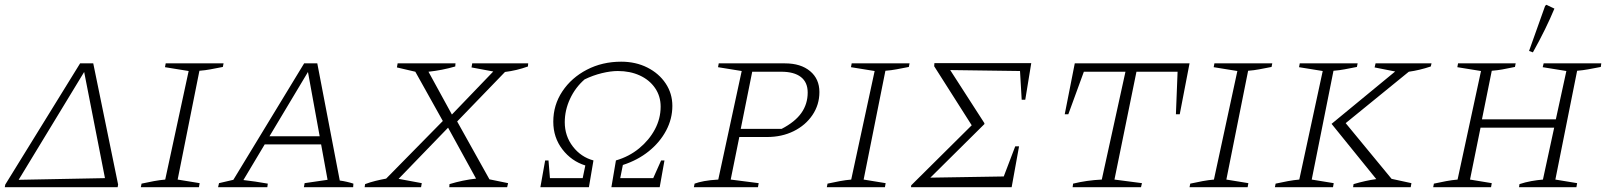

<svg xmlns="http://www.w3.org/2000/svg" viewBox="-29 -783 6720 803"><path d="M-9 0 -7 -11 306 -518H361L465 -11L463 0ZM323 -482 49 -31 410 -38Z M560 0 563 -15Q590 -21 614.5 -25.5Q639 -30 662 -32L760 -486L661 -502L664 -518H906L903 -503Q872 -497 851 -493Q830 -489 805 -487L714 -32L806 -17L803 0Z M1392 -28Q1407 -26 1422 -22.5Q1437 -19 1449 -15L1448 0H1242L1245 -17L1341 -31L1314 -179H1078L989 -30Q1014 -27 1039 -23.5Q1064 -20 1091 -15L1089 0H883L887 -17L947 -31L1243 -518H1298ZM1098 -213H1308L1259 -482Z M1496 0 1498 -13Q1519 -21 1541.5 -26.5Q1564 -32 1586 -36L1823 -277L1708 -483L1631 -501L1634 -518H1876L1875 -505Q1820 -489 1763 -483L1861 -304L2034 -484L1943 -501L1946 -518H2180L2179 -505Q2132 -488 2083 -482L1883 -275L2018 -33L2096 -17L2092 0H1850L1851 -13Q1907 -30 1962 -36L1845 -249L1638 -35L1735 -17L1732 0Z M2231 0 2251 -112H2265L2271 -38H2408L2419 -91Q2361 -109 2323 -158.5Q2285 -208 2285 -274Q2285 -344 2323 -401Q2361 -458 2425.5 -491.5Q2490 -525 2569 -525Q2630 -525 2678.5 -500.5Q2727 -476 2755 -434Q2783 -392 2783 -340Q2783 -286 2757 -237Q2731 -188 2684.5 -150.5Q2638 -113 2576 -93L2565 -38H2703L2736 -112H2750L2730 0H2528L2547 -112Q2602 -128 2644 -162.5Q2686 -197 2710 -242Q2734 -287 2734 -337Q2734 -381 2710.5 -415Q2687 -449 2646.5 -467.5Q2606 -486 2555 -486Q2525 -486 2488 -477Q2451 -468 2416 -451Q2377 -417 2355 -369.5Q2333 -322 2333 -272Q2333 -214 2367 -170Q2401 -126 2453 -112L2434 0Z M2873 0 2876 -15Q2892 -21 2916 -25.5Q2940 -30 2975 -32L3073 -486L2974 -502L2977 -518H3254Q3320 -518 3359 -485.5Q3398 -453 3398 -398Q3398 -345 3369 -302Q3340 -259 3290.5 -234.5Q3241 -210 3179 -210H3063L3027 -32L3144 -17L3141 0ZM3239 -483H3117L3069 -244H3240Q3296 -273 3322.5 -310.5Q3349 -348 3349 -396Q3349 -439 3320.5 -461Q3292 -483 3239 -483Z M3429 0 3432 -15Q3459 -21 3483.5 -25.5Q3508 -30 3531 -32L3629 -486L3530 -502L3533 -518H3775L3772 -503Q3741 -497 3720 -493Q3699 -489 3674 -487L3583 -32L3675 -17L3672 0Z M3781 0 3782 -8 4035 -259 3878 -506 3879 -519H4284L4259 -366H4244L4237 -486L3945 -490L4088 -268V-264L3862 -40L4169 -45L4217 -171H4233L4202 0Z M4946 -518 4905 -305H4889L4896 -483H4724L4632 -32L4747 -17L4743 0H4457L4459 -15Q4516 -29 4579 -32L4678 -483H4504L4439 -305H4424L4466 -518Z M4946 0 4949 -15Q4976 -21 5000.5 -25.5Q5025 -30 5048 -32L5146 -486L5047 -502L5050 -518H5292L5289 -503Q5258 -497 5237 -493Q5216 -489 5191 -487L5100 -32L5192 -17L5189 0Z M5303 0 5306 -15Q5333 -21 5357.5 -25.5Q5382 -30 5405 -32L5503 -486L5404 -502L5407 -518H5649L5646 -503Q5615 -497 5594 -493Q5573 -489 5548 -487L5457 -32L5549 -17L5546 0ZM5630 0 5632 -13Q5683 -28 5727 -34L5540 -265L5806 -484L5720 -501L5724 -518H5958L5955 -505Q5907 -489 5863 -483L5599 -268L5791 -35L5874 -17L5871 0Z M5965 0 5968 -15Q5995 -21 6019.5 -25.5Q6044 -30 6067 -32L6165 -486L6066 -502L6069 -518H6310L6307 -503Q6273 -496 6253.5 -492.5Q6234 -489 6210 -487L6169 -284H6478L6522 -486L6423 -502L6427 -518H6668L6666 -503Q6635 -497 6613 -493Q6591 -489 6567 -487L6476 -32L6567 -17L6564 0H6324L6326 -13Q6350 -21 6375 -25.5Q6400 -30 6424 -32L6471 -249H6163L6119 -32L6210 -17L6207 0ZM6382 -564 6366 -570 6433 -758 6438 -763 6472 -747Q6455 -706 6432.5 -660Q6410 -614 6382 -564Z"/></svg>

Font: Piazzolla SC ExtraLight
Style: Italic
Weight: 200
Italic angle: -11.3°
Designer: Juan Pablo del Peral
Foundry: Huerta Tipografica
Version: Version 1.330